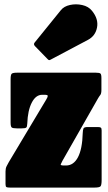

<svg xmlns="http://www.w3.org/2000/svg" viewBox="-20 -849 490 869"><path d="M171 -420Q142 -420 123.8 -384.5Q105.5 -349 103.5 -290Q103 -275 98.5 -271.5Q94 -268 78 -268H56Q38.5 -268 33.2 -272Q28 -276 28 -294.5V-490Q28 -509.5 32.5 -514.8Q37 -520 57 -520H414Q430 -520 434.5 -516.2Q439 -512.5 439 -495.5V-442.5Q439 -425.5 434 -419.2Q429 -413 423.5 -403.5L262.5 -121Q256.5 -110 254.8 -105Q253 -100 270 -100H279Q313 -100 332.8 -137.2Q352.5 -174.5 354.5 -247Q355 -261.5 358 -267.8Q361 -274 377 -274H423Q433 -274 436.5 -271.2Q440 -268.5 440 -258.5V-35Q440 -12 435.2 -6Q430.5 0 407 0H25Q13.5 0 9.2 -2.2Q5 -4.5 5 -16V-73Q5 -87 9.8 -96.5Q14.5 -106 20 -115.5L189 -398Q196 -409.5 196.2 -414.8Q196.5 -420 182 -420ZM194.5 -582.5 138 -640.5Q129.5 -649.5 138.5 -658.5L255.5 -803Q269.5 -820.5 296.8 -826.5Q324 -832.5 352.2 -826.2Q380.5 -820 396.5 -800Q426.5 -763 419.2 -724.8Q412 -686.5 378 -668.5L210 -579.5Q204.5 -576 201.5 -577Q198.5 -578 194.5 -582.5Z"/></svg>

Font: Besley* Condensed Fatface
Style: Regular
Weight: 900
Width: 3
Designer: Owen Earl
Foundry: indestructible type*
Version: Version 3.000; ttfautohint (v1.8.3)